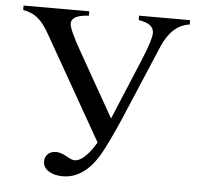

<svg xmlns="http://www.w3.org/2000/svg" viewBox="-50 -713 811 780"><g transform="rotate(5 355.5 -323.5)"><path d="M694 -662V-644Q622 -635 583 -544L456 -244Q404 -124 376 -79Q317 15 233 15Q199 15 176 0.5Q153 -14 153 -39Q153 -57 165.5 -69Q178 -81 199 -81Q219 -81 248 -64Q265 -54 276 -54Q315 -54 363 -134L123 -556Q98 -600 74 -619Q50 -638 15 -644V-662H283V-644Q212 -641 212 -606Q212 -582 265 -490L409 -236L515 -490Q548 -570 548 -597Q548 -635 486 -644V-662Z"/></g></svg>

Font: STIX Math
Style: Regular
Weight: 400
Designer: MicroPress Inc., with final additions and corrections provided by Coen Hoffman, Elsevier (retired)
Version: Version 1.1.1